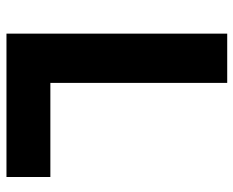

<svg xmlns="http://www.w3.org/2000/svg" viewBox="-86 -654 739 608"><g transform="rotate(90 284.0 -349.5)"><path d="M86 0V-699H242V-139H540V0Z"/></g></svg>

Font: Montserrat Alternates
Style: Bold
Weight: 700
Version: Version 2.001